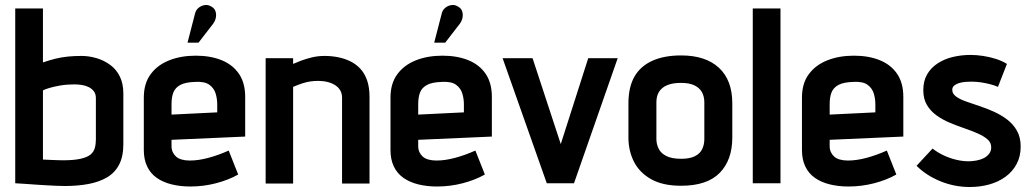

<svg xmlns="http://www.w3.org/2000/svg" viewBox="-20 -734 4137 769"><path d="M152 -484V-700H41V0Q61 1 82 2.5Q103 4 123.5 5.5Q144 7 164 8Q184 9 203 10Q222 11 239 11Q291 11 334 3Q377 -5 408.5 -23.5Q440 -42 457 -74.5Q474 -107 474 -156V-360Q474 -399 460 -427.5Q446 -456 421.5 -474Q397 -492 367 -501Q337 -510 306 -510Q278 -510 252.5 -507.5Q227 -505 202.5 -499Q178 -493 152 -484ZM152 -95V-372Q159 -376 177 -381.5Q195 -387 221 -391.5Q247 -396 277 -396Q294 -396 309 -393.5Q324 -391 336.5 -384.5Q349 -378 356.5 -367.5Q364 -357 364 -341V-175Q364 -156 359.5 -140.5Q355 -125 342 -114.5Q329 -104 302.5 -98Q276 -92 231 -92Q223 -92 210 -92.5Q197 -93 184 -93.5Q171 -94 161.5 -94.5Q152 -95 152 -95Z M833 -638Q842 -650 844.5 -663.5Q847 -677 843 -689Q839 -701 826 -708Q813 -716 799 -713.5Q785 -711 774.5 -702Q764 -693 761 -679L731 -563H775ZM667 -149V-174L962 -187V-346Q962 -402 937 -438.5Q912 -475 867.5 -493Q823 -511 764 -511Q705 -511 658 -492.5Q611 -474 583.5 -437Q556 -400 556 -343V-133Q556 -95 569.5 -67Q583 -39 608 -21.5Q633 -4 667.5 4.5Q702 13 742 13Q795 13 845 0Q895 -13 934 -35L896 -131Q856 -113 815.5 -102Q775 -91 740 -91Q722 -91 708 -95Q694 -99 685.5 -106.5Q677 -114 672 -124.5Q667 -135 667 -149ZM850 -316V-284L667 -275V-317Q667 -345 674.5 -364Q682 -383 702.5 -394Q723 -405 763 -406Q800 -408 818.5 -394.5Q837 -381 843.5 -360Q850 -339 850 -316Z M1350 -343V1H1460V-346Q1460 -385 1450 -413Q1440 -441 1422.5 -459.5Q1405 -478 1382 -489Q1359 -500 1333 -505Q1307 -510 1280 -510Q1253 -510 1228.5 -504Q1204 -498 1184.5 -490.5Q1165 -483 1154 -478V-501H1044V1H1154V-386Q1175 -395 1192 -400.5Q1209 -406 1224.5 -408Q1240 -410 1255 -410Q1275 -410 1292.5 -405.5Q1310 -401 1323 -392.5Q1336 -384 1343 -371.5Q1350 -359 1350 -343Z M1821 -638Q1830 -650 1832.5 -663.5Q1835 -677 1831 -689Q1827 -701 1814 -708Q1801 -716 1787 -713.5Q1773 -711 1762.5 -702Q1752 -693 1749 -679L1719 -563H1763ZM1655 -149V-174L1950 -187V-346Q1950 -402 1925 -438.5Q1900 -475 1855.5 -493Q1811 -511 1752 -511Q1693 -511 1646 -492.5Q1599 -474 1571.5 -437Q1544 -400 1544 -343V-133Q1544 -95 1557.5 -67Q1571 -39 1596 -21.5Q1621 -4 1655.5 4.5Q1690 13 1730 13Q1783 13 1833 0Q1883 -13 1922 -35L1884 -131Q1844 -113 1803.5 -102Q1763 -91 1728 -91Q1710 -91 1696 -95Q1682 -99 1673.5 -106.5Q1665 -114 1660 -124.5Q1655 -135 1655 -149ZM1838 -316V-284L1655 -275V-317Q1655 -345 1662.5 -364Q1670 -383 1690.5 -394Q1711 -405 1751 -406Q1788 -408 1806.5 -394.5Q1825 -381 1831.5 -360Q1838 -339 1838 -316Z M1993 -501 2170 0H2279L2454 -501H2336L2226 -157L2113 -501Z M2913 -183V-320Q2913 -413 2859.5 -462.5Q2806 -512 2708 -512Q2640 -512 2592.5 -490.5Q2545 -469 2521 -427Q2497 -385 2497 -320V-183Q2497 -130 2519 -86.5Q2541 -43 2587.5 -16.5Q2634 10 2708 10Q2812 10 2862.5 -41.5Q2913 -93 2913 -183ZM2801 -324V-177Q2801 -155 2792.5 -137Q2784 -119 2763.5 -108.5Q2743 -98 2708 -98Q2671 -98 2649 -109Q2627 -120 2618 -138.5Q2609 -157 2609 -177V-324Q2609 -350 2620 -367Q2631 -384 2652.5 -393Q2674 -402 2708 -402Q2740 -402 2760.5 -392.5Q2781 -383 2791 -365.5Q2801 -348 2801 -324Z M2995 0H3106V-700H2995Z M3303 -149V-174L3598 -187V-346Q3598 -402 3573 -438.5Q3548 -475 3503.5 -493Q3459 -511 3400 -511Q3341 -511 3294 -492.5Q3247 -474 3219.5 -437Q3192 -400 3192 -343V-133Q3192 -95 3205.5 -67Q3219 -39 3244 -21.5Q3269 -4 3303.5 4.5Q3338 13 3378 13Q3431 13 3481 0Q3531 -13 3570 -35L3532 -131Q3492 -113 3451.5 -102Q3411 -91 3376 -91Q3358 -91 3344 -95Q3330 -99 3321.5 -106.5Q3313 -114 3308 -124.5Q3303 -135 3303 -149ZM3486 -316V-284L3303 -275V-317Q3303 -345 3310.5 -364Q3318 -383 3338.5 -394Q3359 -405 3399 -406Q3436 -408 3454.5 -394.5Q3473 -381 3479.5 -360Q3486 -339 3486 -316Z M3977 -386 4013 -478Q3994 -490 3969 -498Q3944 -506 3917.5 -510Q3891 -514 3867 -514Q3831 -514 3797 -506Q3763 -498 3736 -480.5Q3709 -463 3693.5 -436.5Q3678 -410 3678 -373Q3678 -338 3692.5 -313.5Q3707 -289 3731.5 -271.5Q3756 -254 3785 -242Q3814 -230 3843 -220Q3872 -210 3896 -199.5Q3920 -189 3935 -176Q3950 -163 3950 -144Q3950 -129 3941.5 -118Q3933 -107 3920 -100.5Q3907 -94 3890.5 -91Q3874 -88 3859 -88Q3835 -88 3808.5 -94.5Q3782 -101 3758 -112.5Q3734 -124 3715 -139L3651 -70Q3690 -31 3746.5 -8Q3803 15 3864 15Q3905 15 3941.5 5Q3978 -5 4006.5 -25.5Q4035 -46 4051.5 -76.5Q4068 -107 4068 -147Q4068 -184 4053 -210.5Q4038 -237 4013.5 -255.5Q3989 -274 3960 -287Q3931 -300 3902 -309.5Q3873 -319 3848 -328Q3823 -337 3808.5 -348Q3794 -359 3794 -374Q3794 -385 3802 -391.5Q3810 -398 3822 -401.5Q3834 -405 3846.5 -406Q3859 -407 3870 -407Q3891 -407 3910 -404Q3929 -401 3946.5 -396.5Q3964 -392 3977 -386Z"/></svg>

Font: Advent Pro Expanded
Style: Bold
Weight: 700
Width: 7
Designer: VivaRado, Andreas Kalpakidis
Foundry: VivaRado, Andreas Kalpakidis
Version: Version 3.000